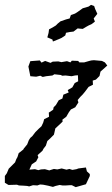

<svg xmlns="http://www.w3.org/2000/svg" viewBox="-25 -759 462 791"><path d="M96 -60 119 -62 133 -58 144 -61 160 -62 178 -57 197 -63 211 -61 229 -65 249 -60 261 -63 273 -59 290 -62 298 -65 329 -69 333 -53 345 -42V-34L329 0L287 12L271 4H262L247 5H232L221 3L204 7L193 11L173 6L153 2L140 1L129 5L111 4L95 9L87 7L73 6L53 5L45 2L10 3L-5 -6V-34L3 -45L11 -64L37 -90L42 -103L47 -112L52 -128L71 -143L73 -147L87 -164L94 -182L100 -191L108 -198L121 -215L134 -228L146 -239L153 -254L157 -268L177 -278L176 -295L194 -307L196 -317L205 -326L217 -346L232 -353L236 -369L258 -378L254 -388L273 -399L283 -417L297 -424L296 -449L284 -448L270 -445L245 -448L231 -447L226 -450L199 -453L191 -448L165 -445L151 -442L141 -447L124 -443L100 -445L92 -485L100 -507L139 -510L146 -501L161 -508L183 -500L192 -505L215 -506L228 -503L251 -507L265 -502L271 -509L297 -508L302 -502H322L343 -508L351 -510L362 -511L395 -508L407 -502L417 -489L389 -464L385 -446L370 -431L357 -427L358 -410L340 -401L325 -381L315 -369L306 -360L295 -347L298 -337L285 -317L267 -308L259 -297L248 -278L232 -266L233 -258L215 -241L203 -230L199 -212L197 -204L181 -188L170 -178L164 -159L154 -146L150 -138L130 -120L133 -111L124 -94L106 -82ZM193 -588 191 -596 182 -600 170 -605 175 -623 177 -638 192 -646 205 -654 213 -662 224 -671 247 -679 262 -683 267 -697 284 -703 295 -710 316 -725 327 -728 340 -732 350 -739 363 -734 367 -722 376 -702 361 -683 366 -670 353 -660 340 -654 331 -649 316 -640 303 -641 295 -642 278 -629 262 -627 247 -624 244 -613 229 -603 218 -598Z"/></svg>

Font: Winky Rough Light
Style: Italic
Weight: 300
Italic angle: -8.97852°
Designer: Simon Atzbach
Foundry: typofactur
Version: Version 1.206; ttfautohint (v1.8.4.7-5d5b)